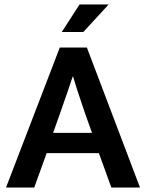

<svg xmlns="http://www.w3.org/2000/svg" viewBox="-20 -844 658 864"><path d="M355 -700H258L338 -824H469ZM219 -246H394L361 -339Q347 -381 334.5 -418Q322 -455 309 -499H307Q293 -458 280 -419.5Q267 -381 252 -339ZM249 -630H371L610 0H481L425 -155H190L134 0H7Z"/></svg>

Font: Mukta SemiBold
Style: Regular
Weight: 600
Designer: Girish Dalvi and Yashodeep Gholap
Foundry: Ek Type
Version: Version 2.538;PS 1.002;hotconv 16.6.51;makeotf.lib2.5.65220;